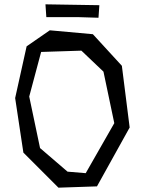

<svg xmlns="http://www.w3.org/2000/svg" viewBox="-20 -854 669 887"><path d="M50 0ZM170 -614 115 -408 165 -170 292 -61 376 -54 508 -285 458 -523 356 -620ZM409 -696 543 -550 579 -265 428 7 250 13 88 -149 50 -401 103 -640 210 -714ZM314 -832 439 -830 435 -772 337 -775H194L190 -834Z"/></svg>

Font: Underdog
Style: Regular
Weight: 400
Designer: Sergey Steblina
Foundry: Sergey Steblina, Jovanny Lemonad
Version: Version 1.001; ttfautohint (v0.9)